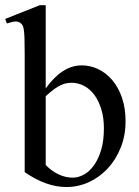

<svg xmlns="http://www.w3.org/2000/svg" viewBox="-24 -715 544 749"><path d="M465.8 -241.7Q465.8 -186.5 447 -139.4Q428.2 -92.3 396.5 -58.1Q364.7 -23.9 323 -4.6Q281.2 14.6 234.9 14.6Q196.3 14.6 156 0.5Q115.7 -13.7 72.3 -43.5V-506.3Q72.3 -543.9 71.5 -565.9Q70.8 -587.9 68.8 -599.6Q66.9 -611.3 64 -616.2Q61 -621.1 56.6 -624.5Q48.8 -631.3 37.4 -631.1Q25.9 -630.9 2.9 -623.5L-3.9 -641.1L131.3 -694.8H154.3V-370.1Q218.8 -460 294.4 -460Q328.6 -460 359.6 -445.1Q390.6 -430.2 414.3 -402.1Q438 -374 451.9 -333.5Q465.8 -293 465.8 -241.7ZM381.3 -213.9Q381.3 -255.9 371.1 -289.1Q360.8 -322.3 343.8 -345.2Q326.7 -368.2 303.7 -380.1Q280.8 -392.1 255.4 -392.1Q246.6 -392.1 236.3 -390.4Q226.1 -388.7 214.1 -383.3Q202.1 -377.9 187.5 -367.4Q172.9 -356.9 154.3 -339.8V-71.3Q177.7 -47.4 204.6 -34.7Q231.4 -22 259.8 -22Q281.7 -22 303.5 -33.9Q325.2 -45.9 342.5 -70.1Q359.9 -94.2 370.6 -130.1Q381.3 -166 381.3 -213.9Z"/></svg>

Font: Doulos SIL Eur
Style: Regular
Weight: 400
Designer: Walt Agee, Victor Gaultney, Peter Martin, Debbi Hosken, Becca Hirsbrunner
Foundry: SIL International
Version: Version 5.000